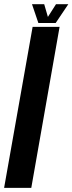

<svg xmlns="http://www.w3.org/2000/svg" viewBox="-60 -916 353 936"><path d="M-40 0 99 -785H230.5L92.5 0ZM127 -804 96 -895.5H155.5L173.5 -833.5L213 -895.5H273L211.5 -804Z"/></svg>

Font: Anybody UltraCondensed Regular
Style: Bold Italic
Weight: 700
Width: 1
Italic angle: -10°
Designer: Tyler Finck
Foundry: Etcetera Type Company
Version: Version 1.010; ttfautohint (v1.8.3) -l 8 -r 50 -G 200 -x 14 